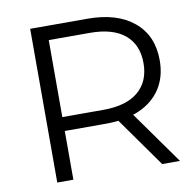

<svg xmlns="http://www.w3.org/2000/svg" viewBox="-78 -781 880 861"><g transform="rotate(-10 361.5 -350.0)"><path d="M114.3 0V-700H375.7Q509.2 -700 585.6 -636.7Q662 -573.3 662 -460.4Q662 -386.1 627.6 -332.6Q593.2 -279.1 529.1 -250.5Q465.1 -221.9 375.7 -221.9H154.8L187.6 -255.8V0ZM592 0 411.9 -254H492.4L673.1 0ZM187.6 -249.9 154.8 -285.1H374.3Q479.1 -285.1 533.7 -331.2Q588.2 -377.4 588.2 -460.4Q588.2 -544.4 533.7 -590Q479.1 -635.7 374.3 -635.7H154.8L187.6 -671.4Z"/></g></svg>

Font: Montserrat Alternates Thin
Style: Regular
Weight: 100
Designer: Julieta Ulanovsky
Foundry: Julieta Ulanovsky
Version: Version 9.000